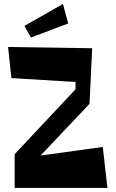

<svg xmlns="http://www.w3.org/2000/svg" viewBox="-20 -928 574 953"><path d="M133.8 -741.7 101.1 -799.3 292.5 -908.2 318.4 -811.5ZM20 -694.8 437.5 -688.5 424.3 -412.6 181.2 -155.8 490.2 -198.7 513.2 4.9H52.7V-162.6L355 -484.9V-521L36.6 -540.5Z"/></svg>

Font: Some Time Later
Style: Regular
Weight: 400
Version: Version 003.300